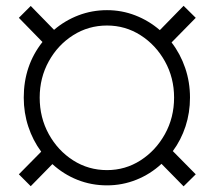

<svg xmlns="http://www.w3.org/2000/svg" viewBox="-20 -638 753 671"><path d="M621.6 13.2 544.4 -65.4Q505.4 -29.3 456.5 -9.8Q407.7 9.8 354 9.8Q299.3 9.8 250.7 -9.5Q202.1 -28.8 163.1 -64.5L87.4 12.7L45.9 -28.8L124 -107.9Q94.7 -147.5 78.9 -195.6Q63 -243.7 63 -296.9Q63 -408.7 128.4 -491.2L45.9 -575.7L87.4 -617.2L168.9 -533.7Q207 -566.4 254.4 -584.5Q301.8 -602.5 354 -602.5Q405.8 -602.5 452.9 -584.2Q500 -565.9 538.6 -532.7L621.6 -617.7L664.1 -575.7L579.6 -489.7Q610.4 -449.7 627.2 -400.4Q644 -351.1 644 -296.9Q644 -244.1 628.4 -196.5Q612.8 -148.9 584 -109.9L664.1 -28.8ZM354 -43.5Q418 -43.5 471.2 -77.6Q524.4 -111.8 556.4 -169.4Q588.4 -227.1 588.4 -296.9Q588.4 -366.2 556.4 -423.6Q524.4 -481 471.2 -514.9Q418 -548.8 354 -548.8Q289.1 -548.8 235.6 -514.9Q182.1 -481 150.4 -423.6Q118.7 -366.2 118.7 -296.9Q118.7 -227.1 150.4 -169.4Q182.1 -111.8 235.6 -77.6Q289.1 -43.5 354 -43.5Z"/></svg>

Font: Roboto Slab Light
Style: Regular
Weight: 300
Designer: Google
Version: Version 2.000; ttfautohint (v1.8.1.43-b0c9)